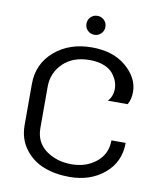

<svg xmlns="http://www.w3.org/2000/svg" viewBox="-92 -907 842 998"><g transform="rotate(10 329.0 -408.0)"><path d="M377.1 -818.8Q391.7 -804.2 391.7 -783.3Q391.7 -762.5 377.1 -747.9Q362.5 -733.3 341.7 -733.3Q320.8 -733.3 306.2 -747.9Q291.7 -762.5 291.7 -783.3Q291.7 -804.2 306.2 -818.8Q320.8 -833.3 341.7 -833.3Q362.5 -833.3 377.1 -818.8ZM341.7 -666.7Q455 -666.7 523.3 -607.9Q591.7 -549.2 591.7 -475Q591.7 -435.8 575 -408.3H470.8Q495.8 -435.8 495.8 -475Q495.8 -494.2 488.8 -513.8Q481.7 -533.3 465.8 -553.8Q450 -574.2 417.9 -587.1Q385.8 -600 341.7 -600Q254.2 -600 202.1 -549.6Q150 -499.2 150 -425V-208.3Q150 -132.5 206.2 -91.2Q262.5 -50 341.7 -50Q418.3 -50 471.7 -93.3Q525 -136.7 525 -208.3H600Q600 -107.5 526.2 -45.4Q452.5 16.7 341.7 16.7Q266.7 16.7 205.8 -7.1Q145 -30.8 105.8 -83.3Q66.7 -135.8 66.7 -208.3V-425Q66.7 -531.7 145 -599.2Q223.3 -666.7 341.7 -666.7Z"/></g></svg>

Font: BoonBaan
Style: Regular
Weight: 400
Designer: Sungsit Sawaiwan
Foundry: FontUni
Version: Version 2.0